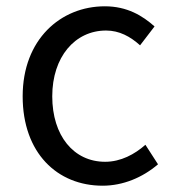

<svg xmlns="http://www.w3.org/2000/svg" viewBox="-20 -577 550 610"><path d="M306 13C371 13 433 -13 482 -55L442 -117C408 -87 364 -63 314 -63C214 -63 146 -146 146 -271C146 -396 218 -480 317 -480C359 -480 394 -461 425 -433L471 -493C433 -527 384 -557 313 -557C173 -557 52 -452 52 -271C52 -91 162 13 306 13Z"/></svg>

Font: Source Han Sans JP
Style: Regular
Weight: 400
Designer: Ryoko NISHIZUKA 西塚涼子 (kana, bopomofo & ideographs); Paul D. Hunt (Latin, Greek & Cyrillic); Sandoll Communications 산돌커뮤니
Foundry: Adobe
Version: Version 2.004;hotconv 1.0.118;makeotfexe 2.5.65603